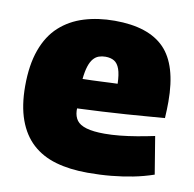

<svg xmlns="http://www.w3.org/2000/svg" viewBox="-68 -626 712 705"><g transform="rotate(10 288.0 -273.5)"><path d="M303 10Q236 10 184 -5Q132 -20 96 -53Q60 -86 41 -138.5Q22 -191 22 -264Q22 -343 42.5 -399.5Q63 -456 101 -490.5Q139 -525 191 -541Q243 -557 305 -557Q431 -557 490.5 -496Q550 -435 550 -298Q550 -287 549.5 -269.5Q549 -252 548 -237Q521 -235 484.5 -232Q448 -229 405.5 -226Q363 -223 317 -220.5Q271 -218 224 -216Q224 -214 224 -212Q224 -210 224 -207Q225 -186 235.5 -171.5Q246 -157 271.5 -149.5Q297 -142 339 -142Q366 -142 396 -145Q426 -148 458.5 -153.5Q491 -159 524 -166L547 -26Q509 -13 470.5 -5.5Q432 2 391 6Q350 10 303 10ZM225 -326Q243 -326 261 -327Q279 -328 296.5 -328.5Q314 -329 329 -330Q344 -331 355 -331Q354 -366 347 -385.5Q340 -405 327 -413Q314 -421 294 -421Q281 -421 269.5 -417Q258 -413 249 -402.5Q240 -392 234 -373.5Q228 -355 225 -326Z"/></g></svg>

Font: Georama ExtraCondensed Thin ExtraBold
Style: Regular
Weight: 800
Version: Version 1.001